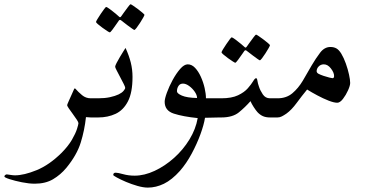

<svg xmlns="http://www.w3.org/2000/svg" viewBox="-91 -542 1692 886"><path d="M393.1 -44.4Q393.1 -27.8 387 -13.9Q380.9 0 354 0H327.6Q322.8 0 317.6 -0.7Q312.5 -1.5 305.7 -1.5Q299.3 58.6 281.5 116Q263.7 173.3 215.3 232.4Q188.5 264.6 153.6 285.2Q118.7 305.7 69.3 305.7Q43 305.7 10 299.1Q-22.9 292.5 -46.9 284.7Q-70.8 276.9 -70.8 272.5Q-70.8 268.6 -66.9 265.6Q-63 262.7 -59.6 262.7Q-57.1 262.7 -44.2 264.9Q-31.2 267.1 -22 267.1Q19.5 267.1 78.1 243.2Q136.7 219.2 193.4 163.1Q224.1 131.8 241 102.8Q257.8 73.7 264.4 52.7Q271 31.7 271 26.4Q271 22 263.2 10Q255.4 -2 244.9 -16.1Q234.4 -30.3 226.6 -41.7Q218.8 -53.2 218.8 -56.6Q218.8 -59.1 226.3 -75.9Q233.9 -92.8 241.9 -110.6Q250 -128.4 252 -133.3H256.3Q270.5 -117.2 287.8 -102.8Q305.2 -88.4 327.6 -88.4H354Q380.9 -88.4 387 -74.7Q393.1 -61 393.1 -44.4Z M520.5 -187Q520.5 -115.2 499.5 -74.5Q478.5 -33.7 442.6 -16.8Q406.7 0 362.3 0H336.4Q309.6 0 303.5 -13.9Q297.4 -27.8 297.4 -44.4Q297.4 -61 303.5 -74.7Q309.6 -88.4 336.4 -88.4H362.3Q392.6 -88.4 416.3 -93.5Q439.9 -98.6 456.5 -106.4Q471.7 -113.8 479.2 -122.8Q486.8 -131.8 486.8 -136.7Q486.8 -141.1 479.7 -155Q472.7 -168.9 463.6 -186Q454.6 -203.1 447.5 -216.8Q440.4 -230.5 440.4 -233.9Q440.4 -238.8 447 -251.5Q453.6 -264.2 462.4 -279.1Q471.2 -293.9 478.8 -305.9Q486.3 -317.9 488.3 -320.8Q504.4 -285.6 512.5 -253.4Q520.5 -221.2 520.5 -187ZM575.7 -473.6Q575.7 -471.2 569.6 -460.2Q563.5 -449.2 554.9 -436Q546.4 -422.9 539.1 -413.3Q531.7 -403.8 528.8 -403.8Q527.3 -403.8 518.3 -410.2Q509.3 -416.5 497.8 -425Q486.3 -433.6 477.8 -440.4Q469.2 -447.3 468.3 -447.8Q465.3 -450.2 462.9 -450.2Q460.4 -450.2 458 -447.8Q457 -446.8 447.8 -433.1Q438.5 -419.4 428.5 -406Q418.5 -392.6 415.5 -392.6Q413.6 -392.6 403.6 -398.9Q393.6 -405.3 381.6 -414.1Q369.6 -422.9 360.8 -430.4Q352.1 -438 352.1 -440.4Q352.1 -443.4 358.6 -454.1Q365.2 -464.8 373.8 -477.8Q382.3 -490.7 389.6 -500.2Q397 -509.8 398.4 -509.8Q402.8 -509.8 416.5 -499.5Q430.2 -489.3 442.9 -478.8Q455.6 -468.3 456.5 -466.8Q460.9 -462.4 462.9 -462.4Q465.8 -462.4 469.2 -467.8Q470.2 -469.2 479.7 -482.7Q489.3 -496.1 499.3 -509.3Q509.3 -522.5 511.2 -522.5Q513.7 -522.5 523.7 -515.6Q533.7 -508.8 545.9 -499.8Q558.1 -490.7 566.9 -482.9Q575.7 -475.1 575.7 -473.6Z M960.4 -44.4Q960.4 -27.8 954.3 -13.9Q948.2 0 921.9 0L855 1.5Q850.1 33.2 834 77.4Q817.9 121.6 793.7 166.7Q769.5 211.9 739.3 246.6Q702.1 288.1 665.5 305.9Q628.9 323.7 591.3 323.7Q570.3 323.7 543.2 315.9Q516.1 308.1 490.7 297.4Q465.3 286.6 448.5 277.3Q431.6 268.1 431.6 265.6Q431.6 254.9 442.9 254.9Q452.6 254.9 477.3 261.7Q502 268.6 530.3 268.6Q575.2 268.6 622.8 246.3Q670.4 224.1 712.4 186.5Q754.4 148.9 783.4 101.3Q812.5 53.7 821.3 2.9Q753.9 -3.9 711.4 -17.6Q668.9 -31.2 668.9 -72.3Q668.9 -86.4 679.2 -114.7Q689.5 -143.1 705.8 -173.1Q722.2 -203.1 740.5 -224.1Q758.8 -245.1 775.4 -245.1Q793.9 -245.1 809.3 -228.8Q824.7 -212.4 835.9 -187.5Q847.2 -162.6 853.3 -135.7Q859.4 -108.9 859.4 -88.4H921.9Q948.2 -88.4 954.3 -74.7Q960.4 -61 960.4 -44.4ZM818.4 -89.8Q818.4 -103 807.6 -118.7Q796.9 -134.3 781.7 -145.3Q766.6 -156.2 753.4 -156.2Q739.7 -156.2 732.7 -145.5Q725.6 -134.8 725.6 -120.6Q725.6 -110.8 748.5 -100.8Q771.5 -90.8 818.4 -89.8Z M1221.2 -44.4Q1221.2 -27.8 1215.1 -13.9Q1209 0 1182.1 0H1154.8Q1135.3 0 1121.6 -6.3Q1107.9 -12.7 1096.7 -24.9Q1089.4 -33.2 1079.8 -47.9Q1070.3 -62.5 1064.9 -75.2Q1040 -46.9 1011.2 -23.4Q982.4 0 930.2 0H904.3Q877.4 0 871.3 -13.9Q865.2 -27.8 865.2 -44.4Q865.2 -61 871.3 -74.7Q877.4 -88.4 904.3 -88.4H930.2Q978 -88.4 1007.3 -102.3Q1036.6 -116.2 1052.7 -134.8Q1068.8 -153.3 1077.1 -167.2Q1085.4 -181.2 1090.8 -181.2Q1095.2 -181.2 1096.9 -169.2Q1098.6 -157.2 1104 -142.1Q1109.4 -125 1121.6 -106.7Q1133.8 -88.4 1154.8 -88.4H1182.1Q1209 -88.4 1215.1 -74.7Q1221.2 -61 1221.2 -44.4ZM1154.8 -333.5Q1154.8 -331.1 1148.7 -320.1Q1142.6 -309.1 1134 -295.9Q1125.5 -282.7 1118.2 -273.2Q1110.8 -263.7 1107.9 -263.7Q1106.4 -263.7 1097.4 -270Q1088.4 -276.4 1076.9 -284.9Q1065.4 -293.5 1056.9 -300.3Q1048.3 -307.1 1047.4 -307.6Q1044.4 -310.1 1042 -310.1Q1039.6 -310.1 1037.1 -307.6Q1036.1 -306.6 1026.9 -293Q1017.6 -279.3 1007.6 -265.9Q997.6 -252.4 994.6 -252.4Q992.7 -252.4 982.7 -258.8Q972.7 -265.1 960.7 -273.9Q948.7 -282.7 939.9 -290.3Q931.2 -297.9 931.2 -300.3Q931.2 -303.2 937.7 -314Q944.3 -324.7 952.9 -337.6Q961.4 -350.6 968.8 -360.1Q976.1 -369.6 977.5 -369.6Q981.9 -369.6 995.6 -359.4Q1009.3 -349.1 1022 -338.6Q1034.7 -328.1 1035.6 -326.7Q1040 -322.3 1042 -322.3Q1044.9 -322.3 1048.3 -327.6Q1049.3 -329.1 1058.8 -342.5Q1068.4 -356 1078.4 -369.1Q1088.4 -382.3 1090.3 -382.3Q1092.8 -382.3 1102.8 -375.5Q1112.8 -368.7 1125 -359.6Q1137.2 -350.6 1146 -342.8Q1154.8 -335 1154.8 -333.5Z M1524.9 -159.2Q1524.9 -147 1515.1 -125.2Q1505.4 -103.5 1491.7 -85.7Q1478 -67.9 1465.3 -67.9Q1450.2 -67.9 1425.3 -77.6Q1400.4 -87.4 1373.8 -101.6Q1347.2 -115.7 1326.2 -128.9Q1301.3 -98.6 1277.8 -66.7Q1254.4 -34.7 1230.5 -17.6Q1219.2 -9.8 1209.5 -4.9Q1199.7 0 1189.9 0H1164.1Q1137.2 0 1131.1 -13.9Q1125 -27.8 1125 -44.4Q1125 -61 1131.1 -74.7Q1137.2 -88.4 1164.1 -88.4H1189.9Q1230.5 -88.4 1258.1 -111.6Q1285.6 -134.8 1306.4 -169.7Q1327.1 -204.6 1346.7 -239.3Q1366.2 -272.5 1386.2 -298.8Q1406.2 -325.2 1433.6 -325.2Q1449.7 -325.2 1461.4 -318.6Q1473.1 -312 1483.9 -294.4Q1495.6 -274.9 1504.9 -248.8Q1514.2 -222.7 1519.5 -198.2Q1524.9 -173.8 1524.9 -159.2ZM1450.7 -191.4Q1450.7 -207 1436 -226.1Q1421.4 -245.1 1403.3 -245.1Q1389.2 -245.1 1379.6 -235.4Q1370.1 -225.6 1370.1 -212.9Q1370.1 -210.9 1371.6 -208Q1373 -205.1 1378.4 -201.7Q1387.7 -196.8 1402.1 -191.9Q1416.5 -187 1428.7 -184.1Q1440.9 -181.2 1443.4 -181.2Q1450.7 -181.2 1450.7 -191.4Z"/></svg>

Font: Scheherazade New
Style: Regular
Weight: 400
Designer: SIL International
Foundry: SIL International
Version: Version 4.000